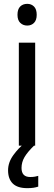

<svg xmlns="http://www.w3.org/2000/svg" viewBox="-20 -758 281 999"><path d="M122 -738Q143 -738 157 -724Q171 -710 171 -681Q171 -653 157 -639Q143 -625 122 -625Q100 -625 85.5 -639Q71 -653 71 -681Q71 -710 85 -724Q99 -738 122 -738ZM163 -536V0H78V-536ZM92 116Q92 163 137 163Q152 163 162 161Q172 159 179 157V213Q167 217 153.5 219Q140 221 122 221Q71 221 46.5 197Q22 173 22 128Q22 87 49.5 49Q77 11 110 -14L157 0Q123 33 107.5 59.5Q92 86 92 116Z"/></svg>

Font: Noto Sans Sinhala UI SemiCondensed
Style: Regular
Weight: 400
Width: 4
Designer: Jelle Bosma - Monotype Design Team
Foundry: Monotype Imaging Inc.
Version: Version 2.006; ttfautohint (v1.8.4.7-5d5b)